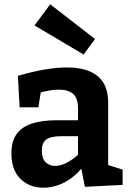

<svg xmlns="http://www.w3.org/2000/svg" viewBox="-20 -859 601 891"><path d="M482 -71 463 -99 549 -72V-1L374 8L355 -88L365 -85Q325 -36 278 -12Q231 12 181 12Q117 12 75 -29Q33 -70 33 -147Q33 -204 57.5 -237.5Q82 -271 129 -286Q176 -301 243 -301H352L342 -290V-356Q342 -403 319.5 -423Q297 -443 254 -443Q233 -443 209 -439Q185 -435 157 -427L171 -442L158 -361H71L63 -507Q131 -527 187.5 -536.5Q244 -546 291 -546Q384 -546 433 -506Q482 -466 482 -382ZM174 -161Q174 -124 191.5 -106.5Q209 -89 236 -89Q261 -89 291 -104.5Q321 -120 348 -147L342 -123V-237L352 -227H266Q214 -227 194 -211Q174 -195 174 -161ZM213 -839 421 -678 368 -606 140 -741Z"/></svg>

Font: Bitter Thin
Style: Bold
Weight: 700
Version: Version 3.021